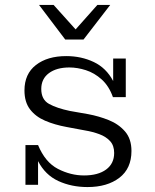

<svg xmlns="http://www.w3.org/2000/svg" viewBox="-20 -748 627 777"><path d="M244 -588 138 -728H197L286 -629L374 -728H426L318 -588ZM83 0V-161H134Q163 -91 214.5 -64.5Q266 -38 320 -38Q377 -38 409.5 -62Q442 -86 442 -129Q442 -159 425.5 -177Q409 -195 382 -205Q355 -215 325 -220L250 -234Q201 -243 162.5 -259.5Q124 -276 101.5 -305.5Q79 -335 79 -382Q79 -449 125.5 -485Q172 -521 248 -521Q309 -521 359.5 -497Q410 -473 438 -420V-511H489V-355H437Q421 -400 391.5 -426.5Q362 -453 327.5 -464Q293 -475 261 -475Q209 -475 178 -452Q147 -429 147 -388Q147 -345 178.5 -327.5Q210 -310 263 -299L337 -286Q380 -278 420 -262Q460 -246 486 -216Q512 -186 512 -137Q512 -66 463 -28.5Q414 9 334 9Q269 9 216 -15.5Q163 -40 134 -96V0Z"/></svg>

Font: Montagu Slab 16pt Light
Style: Regular
Weight: 300
Designer: Florian Karsten
Foundry: Florian Karsten
Version: Version 1.000; ttfautohint (v1.8.3)